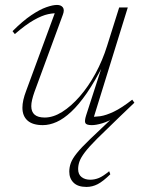

<svg xmlns="http://www.w3.org/2000/svg" viewBox="-20 -484 566 758"><path d="M510.5 -78.5Q496.5 -65 480.2 -49.5Q464 -34 453 -23.5L364 63Q331 96 315 117.2Q299 138.5 293.8 153.5Q288.5 168.5 288.5 183.5Q288.5 204.5 302 215Q315.5 225.5 336 225.5Q354 225.5 370.8 218.5Q387.5 211.5 411 192L415.5 204Q387 232 365.8 243Q344.5 254 321.5 254Q287.5 254 270.5 237.2Q253.5 220.5 253.5 193.5Q253.5 176.5 259.5 159.8Q265.5 143 283.2 120.8Q301 98.5 335.5 65.5L433 -27L437 -21.5Q406.5 -4 382.8 3Q359 10 342.5 10Q321 10 317 1.8Q313 -6.5 320 -28.5L385 -229.5H388.5Q354.5 -162.5 322.8 -116.5Q291 -70.5 261.2 -42.8Q231.5 -15 203.5 -2.5Q175.5 10 149 10Q109 10 88.8 -8Q68.5 -26 68.5 -59Q68.5 -73 72.2 -89.8Q76 -106.5 83.5 -126L200.5 -443.5L212 -431.5Q193.5 -433 169.8 -428Q146 -423 114 -405Q82 -387 38.5 -349.5L29.5 -361Q70 -401.5 103.5 -424Q137 -446.5 162.8 -455.5Q188.5 -464.5 205 -464.5Q221 -464.5 228.2 -454.8Q235.5 -445 228 -425.5L116 -121Q110 -104 106.8 -90.2Q103.5 -76.5 103.5 -65Q103.5 -42.5 116.8 -31.2Q130 -20 156.5 -20Q190 -20 225.5 -42.2Q261 -64.5 295 -103.5Q329 -142.5 357 -194Q385 -245.5 403 -303.5L450.5 -454.5H484.5L347 -10.5L335.5 -23.5Q353 -22 375.8 -25.2Q398.5 -28.5 429.5 -43.2Q460.5 -58 502 -90.5Z"/></svg>

Font: Newsreader ExtraLight
Style: Italic
Weight: 250
Italic angle: -17°
Designer: Hugues Gentile
Foundry: Production Type
Version: Version 1.003